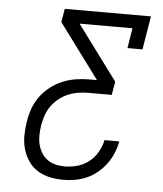

<svg xmlns="http://www.w3.org/2000/svg" viewBox="-53 -781 705 828"><g transform="rotate(5 300.0 -367.5)"><path d="M252 0Q222 0 193 -6Q164 -12 140 -27Q116 -42 100 -65.5Q84 -89 76 -116.5Q68 -144 68 -174Q68 -204 73 -234Q77 -263 87 -291.5Q97 -320 115 -345Q133 -370 158 -389.5Q183 -409 211 -420.5Q239 -432 268 -436.5Q297 -441 326 -441H359L184 -677L194 -735H567L543 -590H478L492 -677H263L438 -441L428 -383H326Q305 -383 283 -379.5Q261 -376 239.5 -367Q218 -358 199.5 -343Q181 -328 167.5 -309Q154 -290 147 -268.5Q140 -247 136 -225Q133 -205 132.5 -184Q132 -163 136.5 -144Q141 -125 151 -108Q161 -91 176.5 -79.5Q192 -68 211.5 -63Q231 -58 252 -58Q279 -58 306.5 -65.5Q334 -73 356.5 -90.5Q379 -108 393.5 -133Q408 -158 414 -186H478Q473 -160 463 -135.5Q453 -111 437 -89Q421 -67 399.5 -49Q378 -31 353.5 -20Q329 -9 303 -4.5Q277 0 252 0Z"/></g></svg>

Font: Iosevka Etoile Light Oblique
Style: Regular
Weight: 300
Italic angle: -9°
Designer: Belleve Invis
Foundry: Belleve Invis
Version: Version 15.5.2; ttfautohint (v1.8.4)